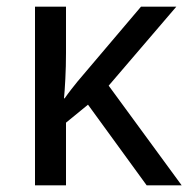

<svg xmlns="http://www.w3.org/2000/svg" viewBox="-20 -556 574 576"><path d="M509 -536 306 -299 525 0H420L244 -242L178 -188V0H85V-536H178V-397Q178 -357 176 -319Q174 -281 172 -261H174Q183 -274 193.5 -287.5Q204 -301 213 -312L403 -536Z"/></svg>

Font: RS Noto Sans
Style: Regular
Weight: 400
Designer: Monotype Design Team
Foundry: Monotype Imaging Inc.
Version: Version 3.10